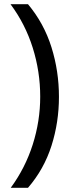

<svg xmlns="http://www.w3.org/2000/svg" viewBox="-20 -734 340 912"><path d="M260 -274Q260 -153 224.5 -41.5Q189 70 113 158H31Q100 64 135.5 -47.5Q171 -159 171 -275Q171 -394 135.5 -507Q100 -620 30 -714H113Q189 -623 224.5 -509.5Q260 -396 260 -274Z"/></svg>

Font: Noto Sans Tifinagh Rhissa Ixa
Style: Regular
Weight: 400
Designer: JamraPatel
Foundry: JamraPatel LLC
Version: Version 2.006; ttfautohint (v1.8.4.7-5d5b)